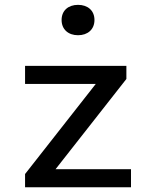

<svg xmlns="http://www.w3.org/2000/svg" viewBox="-20 -792 660 812"><path d="M86 -513.5V-437H385L86 -56V0H534V-76.5H215L514.5 -458V-513.5ZM310 -643C351 -643 379.5 -667.5 379.5 -707.5C379.5 -747.5 351 -771.5 310 -771.5C269 -771.5 240.5 -747.5 240.5 -707.5C240.5 -667.5 269 -643 310 -643Z"/></svg>

Font: Monaspace Neon
Style: Regular
Weight: 400
Designer: Riley Cran & the Lettermatic Team
Foundry: Lettermatic
Version: Version 1.200 (Monaspace Neon)